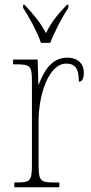

<svg xmlns="http://www.w3.org/2000/svg" viewBox="-20 -786 384 806"><path d="M152 -606H191C208 -651 241 -715 267 -753V-766H261C220 -723 197 -695 173 -647C147 -695 123 -723 83 -766H77V-753C102 -715 137 -651 152 -606ZM40 0H229V-20H211C149 -20 142 -25 142 -97V-277C142 -390 185 -519 258 -519C303 -519 311 -486 311 -443C326 -443 332 -459 332 -481C332 -516 309 -544 262 -544C194 -544 163 -483 143 -432H141L138 -536H35V-516H42C109 -516 114 -511 114 -441V-97C114 -25 108 -20 47 -20H40Z"/></svg>

Font: Noto Serif Bengali Condensed Thin
Style: Regular
Weight: 100
Width: 3
Designer: Juan Bruce, Universal Thirst, Indian Type Foundry and the Monotype Design Team.
Foundry: Monotype Imaging Inc.
Version: Version 2.003